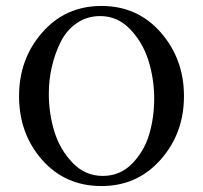

<svg xmlns="http://www.w3.org/2000/svg" viewBox="-20 -615 681 645"><path d="M144 -300Q144 -234 162.5 -173.5Q181 -113 223.5 -68.5Q266 -24 325 -24Q384 -24 424.5 -66Q465 -108 481.5 -164.5Q498 -221 498 -284Q498 -349 479 -410.5Q460 -472 417.5 -516.5Q375 -561 317 -561Q272 -561 237.5 -537Q203 -513 183.5 -473.5Q164 -434 154 -390Q144 -346 144 -300ZM44 -292Q44 -417 122 -506Q200 -595 321 -595Q442 -595 520 -506Q598 -417 598 -292Q598 -167 519.5 -78.5Q441 10 321 10Q199 10 121.5 -78Q44 -166 44 -292Z"/></svg>

Font: Judson
Style: Regular
Weight: 400
Version: Version 20110429